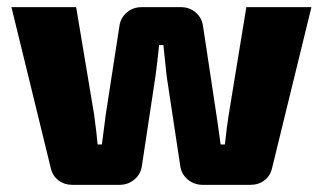

<svg xmlns="http://www.w3.org/2000/svg" viewBox="-20 -517 903 537"><path d="M851 -497 741 -47Q736 -25 719.5 -12.5Q703 0 680 0H547Q523 0 505 -15Q487 -30 484 -54L446 -305Q445 -316 437 -391H425Q420 -342 415 -305L377 -54Q374 -30 356 -15Q338 0 314 0H183Q160 0 143.5 -12.5Q127 -25 122 -47L12 -497H193L243 -198Q251 -139 253 -113H265Q268 -137 276 -198L314 -444Q317 -467 334.5 -482Q352 -497 376 -497H486Q510 -497 527.5 -482Q545 -467 548 -443L585 -198Q586 -192 590.5 -160.5Q595 -129 597 -113H609Q615 -169 620 -198L669 -497Z"/></svg>

Font: Ezarion Extra Bold
Style: Regular
Weight: 800
Designer: Natanael Gama
Version: Version 1.001;PS 001.001;hotconv 1.0.70;makeotf.lib2.5.58329